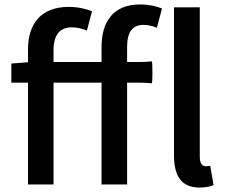

<svg xmlns="http://www.w3.org/2000/svg" viewBox="-20 -830 1015 864"><path d="M879 -460V-797H821H763V-130C763 -40 795 14 878 14C907 14 926 9 941 3L926 -84C916 -82 912 -82 905 -82C892 -82 879 -93 879 -124ZM437 -229V0H552V-458H608C627 -458 650 -457 663 -455C667 -458 667 -551 663 -554C645 -552 627 -551 608 -551H552V-620C552 -686 577 -718 625 -718C644 -718 666 -714 686 -705L709 -792C684 -802 649 -810 611 -810C489 -810 437 -732 437 -619V-551H221V-606C221 -673 251 -707 301 -707C328 -707 349 -702 371 -692L394 -779C366 -791 328 -799 289 -799C163 -799 106 -721 106 -608V-550L31 -544V-458H106V0H221V-458H329H437Z"/></svg>

Font: GenSekiGothic2 TW M
Style: Regular
Weight: 500
Version: Version 2.100;PS 2.1;hotconv 16.6.51;makeotf.lib2.5.65220 DE